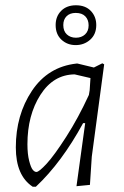

<svg xmlns="http://www.w3.org/2000/svg" viewBox="-20 -702 471 728"><path d="M268 -682Q304 -682 324.5 -660.5Q345 -639 345 -607Q345 -572 322 -551.5Q299 -531 267 -531Q235 -531 213 -551.5Q191 -572 191 -607Q191 -640 212 -661Q233 -682 268 -682ZM267 -653Q245 -653 232.5 -640.5Q220 -628 220 -607Q220 -584 233.5 -571.5Q247 -559 268 -559Q289 -559 302.5 -571.5Q316 -584 316 -606Q316 -627 303.5 -640Q291 -653 267 -653ZM270 -461H274L336 -446L368 -462L375 -458L328 -108L321 -1L270 4L303 -235H295Q214 -86 116 6H104Q40 -36 40 -143Q40 -266 101 -357.5Q162 -449 270 -461ZM84 -155Q84 -118 90.5 -92.5Q97 -67 104 -58.5Q111 -50 118 -50Q128 -50 157 -81.5Q186 -113 231.5 -184Q277 -255 317 -342L320 -360L323 -406L263 -420Q182 -419 133 -342Q84 -265 84 -155Z"/></svg>

Font: Alegreya Sans Light
Style: Italic
Weight: 300
Italic angle: -7°
Designer: Juan Pablo del Peral
Foundry: Huerta Tipografica
Version: Version 2.007